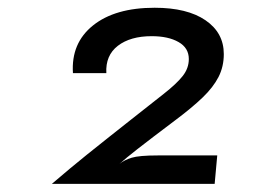

<svg xmlns="http://www.w3.org/2000/svg" viewBox="-20 -916 640 483"><path d="M110.5 -453.5Q135.5 -475 156 -492Q176.5 -509 197.5 -526Q218.5 -543 244.8 -563.8Q271 -584.5 307 -613Q359.5 -654.5 392 -680Q424.5 -705.5 439.8 -725Q455 -744.5 455 -767.5Q455 -795.5 429.2 -810.2Q403.5 -825 361.5 -825Q308 -825 276.5 -800.8Q245 -776.5 247.5 -732H163.5Q158.5 -807.5 214 -852Q269.5 -896.5 369 -896.5Q451 -896.5 497 -865Q543 -833.5 543 -780Q543 -748.5 529.8 -722.5Q516.5 -696.5 490 -671Q463.5 -645.5 423.5 -615.5Q356.5 -565 325.8 -541Q295 -517 280.5 -503.5Q292.5 -513.5 311.2 -519.2Q330 -525 377 -525H526.5L520 -453.5Z"/></svg>

Font: Spline Sans Mono Medium
Style: Italic
Weight: 500
Italic angle: -4°
Monospace: yes
Designer: Eben Sorkin, Mirko Velimirovic
Foundry: Sorkin Type
Version: Version 1.004